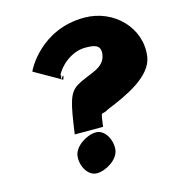

<svg xmlns="http://www.w3.org/2000/svg" viewBox="-121 -930 979 1056"><g transform="rotate(-15 368.0 -402.5)"><path d="M102 -612 255 -525C274 -573 241 -525 241 -525C260 -573 244 -548 244 -548C263 -596 335 -664 416 -664C466 -664 506 -659 499 -605C488 -525 401 -522 327 -478C273 -446 262 -389 238 -218H399C414 -322 404 -274 450 -304C564 -350 719 -419 734 -529C756 -687 623 -825 454 -825C203 -825 103 -618 102 -612ZM222 -100C215 -46 249 20 301 20C353 20 425 -24 432 -78C439 -132 405 -199 353 -199C301 -199 229 -154 222 -100Z"/></g></svg>

Font: Chaingun
Style: Ita
Weight: 400
Version: Version 0.91